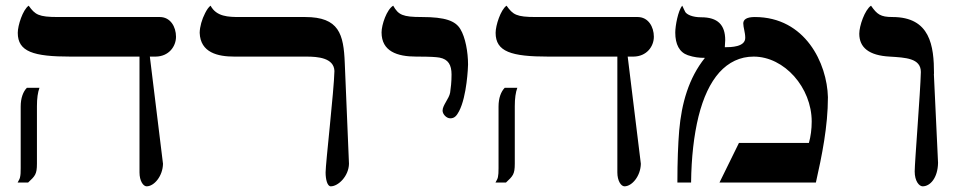

<svg xmlns="http://www.w3.org/2000/svg" viewBox="-20 -637 3375 670"><path d="M73.7 -330.6C61 -317.4 52.2 -295.4 52.2 -265.1V-50.3C52.2 -36.1 51.8 -26.4 50.3 -20.5C49.8 -15.1 46.4 -8.3 41.5 0H78.1C102.5 -22.9 108.9 -28.8 108.9 -65.9V-266.6C108.9 -293.5 111.8 -314.5 117.7 -330.6ZM466.8 -35.2C466.8 -6.3 479.5 13.2 491.7 13.2C517.6 13.2 547.9 -22 548.8 -65.4L502.9 -439.5H522.9C569.3 -439.9 594.2 -475.1 594.2 -508.8C594.2 -543.5 574.7 -577.6 537.6 -577.6H182.1C114.3 -577.6 102.5 -585.9 80.1 -617.2C59.6 -603 42 -548.3 42 -522.5C42 -456.5 96.7 -439.5 226.1 -439.5H466.8Z M1049.3 -439.5C1088.9 -439.5 1145.5 -435.1 1147 -389.2C1145.5 -320.8 1116.2 -66.9 1116.2 -35.2C1116.2 -11.2 1122.1 13.2 1134.3 13.2C1160.2 13.2 1196.8 -22 1197.8 -65.4L1183.1 -417C1179.2 -518.1 1163.1 -577.6 1044.9 -577.6H816.9C776.9 -577.6 735.4 -578.6 714.8 -617.2C708 -612.3 701.7 -603 695.8 -591.3C684.6 -569.8 677.2 -543.9 676.8 -522.5C679.2 -453.1 740.2 -439.5 797.9 -439.5Z M1551.3 -224.1C1566.4 -224.1 1573.7 -233.4 1582 -249C1609.4 -301.3 1613.3 -404.8 1613.3 -411.6C1613.3 -455.6 1604 -506.8 1586.4 -535.6C1569.3 -564 1534.2 -577.6 1451.7 -577.6C1385.3 -577.6 1370.1 -585 1352.1 -617.2C1329.6 -604 1311.5 -550.8 1311.5 -523.9C1311.5 -458 1365.7 -439.5 1432.6 -439.5C1483.4 -439.5 1501.5 -438 1513.7 -436C1544.4 -430.2 1555.7 -410.2 1555.7 -377C1555.7 -351.1 1553.2 -330.1 1550.8 -314C1547.4 -293 1524.4 -270 1524.4 -251C1524.4 -238.8 1537.6 -224.1 1551.3 -224.1Z M1741.2 -330.6C1728.5 -317.4 1719.7 -295.4 1719.7 -265.1V-50.3C1719.7 -36.1 1719.2 -26.4 1717.8 -20.5C1717.3 -15.1 1713.9 -8.3 1709 0H1745.6C1770 -22.9 1776.4 -28.8 1776.4 -65.9V-266.6C1776.4 -293.5 1779.3 -314.5 1785.2 -330.6ZM2134.3 -35.2C2134.3 -6.3 2147 13.2 2159.2 13.2C2185.1 13.2 2215.3 -22 2216.3 -65.4L2170.4 -439.5H2190.4C2236.8 -439.9 2261.7 -475.1 2261.7 -508.8C2261.7 -543.5 2242.2 -577.6 2205.1 -577.6H1849.6C1781.7 -577.6 1770 -585.9 1747.6 -617.2C1727.1 -603 1709.5 -548.3 1709.5 -522.5C1709.5 -456.5 1764.2 -439.5 1893.6 -439.5H2134.3Z M2869.1 -297.9C2866.2 -415.5 2790.5 -577.6 2613.8 -577.6C2585.4 -577.6 2573.7 -568.8 2573.7 -555.2C2573.7 -541.5 2580.6 -523.9 2580.6 -504.9C2580.6 -473.1 2531.2 -472.2 2509.3 -472.2C2510.3 -484.4 2510.7 -492.7 2510.7 -497.1C2510.7 -550.3 2484.4 -576.7 2427.2 -576.7C2395.5 -576.7 2377.4 -586.4 2371.6 -594.7C2369.1 -598.6 2365.7 -607.4 2360.8 -617.2C2346.2 -600.1 2336.4 -546.9 2336.4 -523.4C2336.4 -482.4 2350.6 -454.6 2380.4 -444.3C2401.9 -437 2419.9 -435.1 2439.9 -435.1C2383.3 -364.7 2358.4 -276.4 2350.1 -181.6C2346.2 -134.3 2343.8 -73.7 2343.8 0H2391.6C2392.6 -87.4 2401.4 -164.6 2417.5 -230.5C2434.1 -296.9 2458 -348.1 2490.2 -384.3C2522.5 -419.9 2562.5 -439.5 2609.9 -439.5C2717.3 -439.5 2812.5 -331.1 2812.5 -212.9C2812.5 -186.5 2809.1 -160.6 2802.7 -138.2H2558.6L2490.7 0H2827.1C2848.1 -93.3 2869.1 -195.8 2869.1 -297.9Z M3193.4 -385.7C3191.9 -317.4 3171.9 -70.3 3171.9 -38.6C3171.9 -4.9 3187.5 13.2 3199.7 13.2C3225.6 13.2 3252.4 -15.6 3253.4 -68.8L3238.8 -379.4H3239.3C3239.3 -477.5 3226.1 -577.6 3094.2 -577.6C3052.7 -577.6 3040.5 -586.9 3019.5 -617.2C2997.6 -602.5 2978.5 -546.4 2978.5 -519.5C2978.5 -471.2 3012.2 -443.4 3084.5 -439.5C3139.6 -436 3193.4 -434.1 3193.4 -385.7Z"/></svg>

Font: Cardo
Style: Italic
Weight: 400
Designer: David J. Perry
Foundry: David J. Perry
Version: Version 0.99